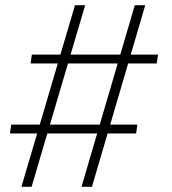

<svg xmlns="http://www.w3.org/2000/svg" viewBox="-20 -715 660 735"><path d="M102 -506H585L580 -472H97ZM23 -238H506L501 -204H18ZM267 -695H306L101 0H62ZM496 -695H536L332 0H292Z"/></svg>

Font: Bitter Thin Light
Style: Italic
Weight: 300
Italic angle: -9°
Version: Version 2.002